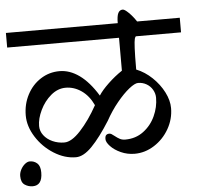

<svg xmlns="http://www.w3.org/2000/svg" viewBox="-65 -735 929 902"><g transform="rotate(-5 400.0 -284.0)"><path d="M517.6 -617.2Q517.6 -650.4 524.7 -664.6Q531.7 -678.7 546.4 -678.7Q555.2 -678.7 574 -660.4Q592.8 -642.1 608.9 -617.2H810.1V-548.3H598.6Q594.2 -548.3 591.3 -537.6Q588.4 -526.9 586.7 -492.9Q585 -459 585 -392.6Q625.5 -376.5 659.2 -344.2Q692.9 -312 712.6 -273.2Q732.4 -234.4 732.4 -198.2Q732.4 -146 706.1 -100.1Q679.7 -54.2 636.2 -26.6Q592.8 1 543.9 1Q509.3 1 479 -12.7Q448.7 -26.4 430.7 -45.7Q412.6 -64.9 412.6 -79.6Q412.6 -93.3 418 -98.4Q423.3 -103.5 432.6 -103.5Q438 -103.5 442.9 -100.6Q447.8 -97.7 456.5 -90.8Q469.2 -80.6 480 -75Q490.7 -69.3 505.4 -69.3Q554.7 -69.3 591.3 -96.7Q627.9 -124 647.2 -166.3Q666.5 -208.5 666.5 -252.4Q666.5 -272.5 656.2 -290.3Q646 -308.1 627.9 -318.6Q609.9 -329.1 587.9 -329.1Q572.8 -329.1 545.4 -307.4Q518.1 -285.6 487.1 -247.8Q456.1 -210 431.2 -164.6Q383.8 -89.4 343.5 -48.1Q303.2 -6.8 267.6 -6.8Q214.4 -6.8 163.6 -38.8Q112.8 -70.8 81.1 -121.1Q49.3 -171.4 49.3 -222.7Q49.3 -275.9 72.5 -320.3Q95.7 -364.7 136 -390.6Q176.3 -416.5 225.1 -416.5Q273.4 -416.5 318.6 -384Q363.8 -351.6 404.3 -285.6Q419.9 -310.1 451.2 -339.8Q482.4 -369.6 517.6 -393.1V-548.3H-9.8V-617.2ZM219.2 -80.6Q253.4 -80.6 296.1 -127Q338.9 -173.3 377.4 -242.7Q356.4 -288.1 321.5 -312.3Q286.6 -336.4 247.1 -336.4Q209.5 -336.4 177.5 -309.3Q145.5 -282.2 126.5 -242.4Q107.4 -202.6 107.4 -168Q107.4 -144 122.6 -124Q137.7 -104 163.6 -92.3Q189.5 -80.6 219.2 -80.6ZM53.2 111.3Q32.7 111.3 15.6 99.9Q-1.5 88.4 -1.5 58.6Q-1.5 43.5 6.3 28.3Q14.2 13.2 26.1 3.4Q38.1 -6.3 49.3 -6.3Q69.3 -6.3 84 6.6Q98.6 19.5 98.6 50.3Q98.6 111.3 53.2 111.3Z"/></g></svg>

Font: Dekko
Style: Regular
Weight: 400
Designer: Multiple
Foundry: Sorkin Type
Version: Version 2.001